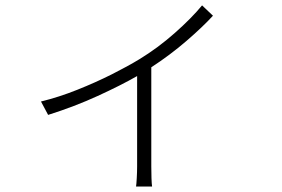

<svg xmlns="http://www.w3.org/2000/svg" viewBox="-20 -616 1040 707"><path d="M130.9 -242.2Q196.8 -258.3 264.6 -285.4Q332.5 -312.5 392.1 -342.5Q451.7 -372.6 493.2 -397.9Q562 -439.9 623.5 -494.4Q685.1 -548.8 724.1 -596.2L764.2 -558.1Q725.6 -516.1 665.8 -464.6Q606 -413.1 537.1 -368.2V-2.9Q537.1 17.1 537.8 39.6Q538.6 62 540 70.8H481Q482.4 62 483.6 39.6Q484.9 17.1 484.9 -2.9V-335.9Q424.3 -301.3 339.4 -262.5Q254.4 -223.6 157.2 -192.9Z"/></svg>

Font: Source Han Sans CN Light
Style: Regular
Weight: 300
Designer: Ryoko NISHIZUKA  (kana, bopomofo & ideographs); Paul D. Hunt (Latin, Greek & Cyrillic); Sandoll Communications , Soo-you
Foundry: Adobe
Version: Version 2.000;hotconv 1.0.107;makeotfexe 2.5.65593